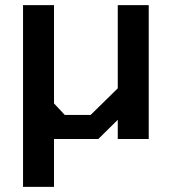

<svg xmlns="http://www.w3.org/2000/svg" viewBox="-20 -543 676 750"><path d="M70 187V-523H191V-139L233 -94H334L440 -198V-523H561V0H440V-75L364 0H191V187Z"/></svg>

Font: Tomorrow Medium
Style: Regular
Weight: 500
Designer: Tony de Marco, Monica Rizzolli
Foundry: Just in Type
Version: Version 2.002